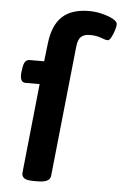

<svg xmlns="http://www.w3.org/2000/svg" viewBox="-54 -798 536 839"><g transform="rotate(5 214.0 -378.5)"><path d="M125 2Q94 2 83.5 -6.5Q73 -15 74 -29L115 -422H53Q27 -422 31 -465L33 -481Q36 -504 43 -513.5Q50 -523 64 -523H126L135 -600Q144 -682 185 -720.5Q226 -759 303 -759Q333 -759 362 -751.5Q391 -744 409.5 -733.5Q428 -723 428 -712Q428 -702 422.5 -684.5Q417 -667 409.5 -653Q402 -639 394 -639Q385 -639 364.5 -647Q344 -655 315 -655Q290 -655 276.5 -642.5Q263 -630 260 -598L200 -27Q197 2 144 2Z"/></g></svg>

Font: Asap Expanded Expanded SemiBold
Style: Italic
Weight: 600
Width: 7
Italic angle: -6°
Designer: Pablo Cosgaya
Foundry: Omnibus-Type
Version: Version 3.001; ttfautohint (v1.8.4.7-5d5b)